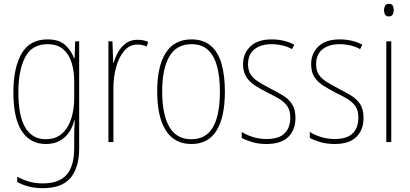

<svg xmlns="http://www.w3.org/2000/svg" viewBox="-20 -743 2145 1004"><path d="M228 -537Q289 -537 321 -507.5Q353 -478 367 -439H370L373 -527H394V32Q394 133 349 187Q304 241 204 241Q164 241 131 232.5Q98 224 70 209V181Q99 197 131.5 206.5Q164 216 204 216Q289 216 328.5 170.5Q368 125 368 32V-14Q368 -39 368.5 -61Q369 -83 371 -113H368Q355 -58 317 -24Q279 10 219 10Q139 10 94.5 -56.5Q50 -123 50 -260Q50 -389 93 -463Q136 -537 228 -537ZM228 -512Q147 -512 111.5 -443.5Q76 -375 76 -260Q76 -136 112.5 -75.5Q149 -15 219 -15Q262 -15 290.5 -34Q319 -53 336 -84.5Q353 -116 360.5 -153.5Q368 -191 368 -229V-319Q368 -371 354.5 -415Q341 -459 310.5 -485.5Q280 -512 228 -512Z M699 -535Q713 -535 727.5 -532.5Q742 -530 755 -524L747 -500Q738 -504 725.5 -507Q713 -510 699 -510Q657 -510 629 -476.5Q601 -443 587 -391Q573 -339 573 -283V0H547V-527H568L572 -414H574Q582 -442 597.5 -470Q613 -498 638 -516.5Q663 -535 699 -535Z M1156 -264Q1156 -131 1112.5 -60.5Q1069 10 981 10Q892 10 847 -61Q802 -132 802 -265Q802 -397 847 -467Q892 -537 981 -537Q1044 -537 1083 -503Q1122 -469 1139 -407.5Q1156 -346 1156 -264ZM828 -265Q828 -146 865 -80.5Q902 -15 980 -15Q1058 -15 1094 -78.5Q1130 -142 1130 -265Q1130 -339 1115.5 -394.5Q1101 -450 1068.5 -481Q1036 -512 981 -512Q903 -512 865.5 -447.5Q828 -383 828 -265Z M1525 -126Q1525 -64 1487.5 -27Q1450 10 1374 10Q1332 10 1298.5 0Q1265 -10 1244 -22V-53Q1271 -36 1304.5 -26Q1338 -16 1374 -16Q1438 -16 1468 -45.5Q1498 -75 1498 -128Q1498 -164 1483.5 -186Q1469 -208 1443.5 -224Q1418 -240 1384 -256Q1347 -275 1316.5 -294Q1286 -313 1268.5 -339.5Q1251 -366 1251 -408Q1251 -463 1289 -500Q1327 -537 1401 -537Q1435 -537 1465.5 -529.5Q1496 -522 1519 -509L1507 -486Q1487 -498 1458 -505Q1429 -512 1400 -512Q1344 -512 1310.5 -485.5Q1277 -459 1277 -407Q1277 -374 1291 -353Q1305 -332 1330.5 -316Q1356 -300 1390 -282Q1427 -263 1457.5 -245Q1488 -227 1506.5 -199.5Q1525 -172 1525 -126Z M1881 -126Q1881 -64 1843.5 -27Q1806 10 1730 10Q1688 10 1654.5 0Q1621 -10 1600 -22V-53Q1627 -36 1660.5 -26Q1694 -16 1730 -16Q1794 -16 1824 -45.5Q1854 -75 1854 -128Q1854 -164 1839.5 -186Q1825 -208 1799.5 -224Q1774 -240 1740 -256Q1703 -275 1672.5 -294Q1642 -313 1624.5 -339.5Q1607 -366 1607 -408Q1607 -463 1645 -500Q1683 -537 1757 -537Q1791 -537 1821.5 -529.5Q1852 -522 1875 -509L1863 -486Q1843 -498 1814 -505Q1785 -512 1756 -512Q1700 -512 1666.5 -485.5Q1633 -459 1633 -407Q1633 -374 1647 -353Q1661 -332 1686.5 -316Q1712 -300 1746 -282Q1783 -263 1813.5 -245Q1844 -227 1862.5 -199.5Q1881 -172 1881 -126Z M2014 -723Q2029 -723 2034 -713Q2039 -703 2039 -691Q2039 -676 2033 -666.5Q2027 -657 2013 -657Q1999 -657 1993.5 -667Q1988 -677 1988 -690Q1988 -702 1993.5 -712.5Q1999 -723 2014 -723ZM2026 -527V0H2000V-527Z"/></svg>

Font: Noto Sans Lao Looped Condensed Thin
Style: Regular
Weight: 100
Width: 3
Designer: Mark Frömberg, Ben Mitchell
Foundry: The Fontpad Ltd
Version: Version 1.002; ttfautohint (v1.8.4.7-5d5b)